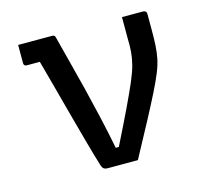

<svg xmlns="http://www.w3.org/2000/svg" viewBox="-83 -625 766 718"><g transform="rotate(-15 300.0 -266.0)"><path d="M107 -450H93Q81 -450 74.5 -450Q68 -450 56 -450Q51 -450 48 -453Q45 -456 45 -461Q45 -479 45 -496.5Q45 -514 45 -532Q69 -532 90.5 -532Q112 -532 133 -532Q154 -532 178 -532Q182 -532 185 -529.5Q188 -527 189 -521Q202 -469 216 -416.5Q230 -364 243.5 -309Q257 -254 271 -193.5Q285 -133 298 -66H310Q350 -146 375.5 -199.5Q401 -253 416 -288Q431 -323 437.5 -348Q444 -373 446 -396Q448 -419 447 -450Q447 -467 447 -485Q447 -503 447 -520V-532Q468 -532 488 -532Q508 -532 528 -532Q532 -532 535.5 -530.5Q539 -529 540.5 -526Q542 -523 542 -517V-451Q542 -419 540.5 -395Q539 -371 534.5 -348Q530 -325 518.5 -296.5Q507 -268 487.5 -229Q468 -190 438.5 -134.5Q409 -79 366 0Q335 0 305.5 0Q276 0 250 0Q239 0 233.5 -4.5Q228 -9 224 -24Q212 -63 198 -114Q184 -165 168.5 -222Q153 -279 137.5 -337.5Q122 -396 107 -450Z"/></g></svg>

Font: Recursive
Style: Regular
Weight: 400
Version: Version 1.085